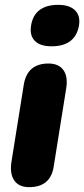

<svg xmlns="http://www.w3.org/2000/svg" viewBox="-20 -763 347 792"><path d="M100 9Q58 9 39 -18.5Q20 -46 27 -94L78 -413Q85 -457 110.5 -479Q136 -501 180 -501Q222 -501 241.5 -474Q261 -447 253 -398L202 -79Q196 -35 170.5 -13Q145 9 100 9ZM193 -572Q146 -572 124 -594Q102 -616 108 -656Q114 -699 142.5 -721Q171 -743 220 -743Q266 -743 289 -721Q312 -699 306 -659Q299 -616 270.5 -594Q242 -572 193 -572Z"/></svg>

Font: Nunito ExtraLight Black
Style: Italic
Weight: 900
Italic angle: -9°
Version: Version 3.602